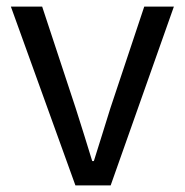

<svg xmlns="http://www.w3.org/2000/svg" viewBox="-20 -563 561 583"><path d="M209 0H316L508 -543H418L315 -234C299 -181 281 -126 265 -74H260C244 -126 227 -181 210 -234L108 -543H13Z"/></svg>

Font: Noto Sans HK
Style: Regular
Weight: 400
Designer: Ryoko NISHIZUKA 西塚涼子 (kana, bopomofo & ideographs); Paul D. Hunt (Latin, Greek & Cyrillic); Sandoll Communications 산돌커뮤니
Foundry: Adobe
Version: Version 2.004;hotconv 1.0.118;makeotfexe 2.5.65603